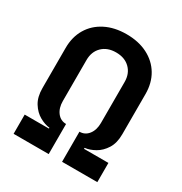

<svg xmlns="http://www.w3.org/2000/svg" viewBox="-172 -868 944 995"><g transform="rotate(30 300.0 -370.0)"><path d="M50 0V-115H195V-120Q166 -123 135 -140.5Q104 -158 82.5 -192.5Q61 -227 61 -280V-520Q61 -586 90.5 -635.5Q120 -685 174 -712.5Q228 -740 300 -740Q372 -740 426 -712.5Q480 -685 509.5 -635.5Q539 -586 539 -520V-280Q539 -227 517.5 -193Q496 -159 465 -141.5Q434 -124 405 -121V-115H551V0H340V-180Q373 -180 393.5 -206.5Q414 -233 414 -275V-520Q414 -570 383 -600.5Q352 -631 300 -631Q248 -631 217 -600.5Q186 -570 186 -520V-275Q186 -233 206.5 -206.5Q227 -180 260 -180V0Z"/></g></svg>

Font: JetBrains Mono NL
Style: Bold
Weight: 700
Monospace: yes
Designer: Philipp Nurullin, Konstantin Bulenkov
Foundry: JetBrains
Version: Version 2.305; ttfautohint (v1.8.4.7-5d5b)